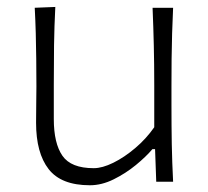

<svg xmlns="http://www.w3.org/2000/svg" viewBox="-20 -531 608 561"><path d="M242.7 10.3Q277.3 10.3 312.3 -7.1Q347.2 -24.4 377 -48.8Q406.7 -73.2 425.3 -95.2H433.1L436.5 0H485.8Q482.9 -57.1 481.9 -110.1Q481 -163.1 481 -226.1V-278.3Q481 -321.3 481.4 -359.1Q481.9 -397 482.9 -433.6Q483.9 -470.2 485.8 -508.3H425.8Q428.2 -451.2 429.4 -397.7Q430.7 -344.2 430.7 -282.2V-159.2Q407.2 -125.5 375.2 -98.4Q343.3 -71.3 311 -55.4Q278.8 -39.6 253.9 -39.6Q187.5 -39.6 162.4 -75.9Q137.2 -112.3 137.2 -183.1V-282.2Q137.2 -344.2 137.9 -398.9Q138.7 -453.6 141.6 -510.7L81.5 -508.3Q83.5 -470.2 84.5 -433.6Q85.4 -397 85.9 -359.1Q86.4 -321.3 86.4 -278.3Q86.4 -255.4 85.9 -230.5Q85.4 -205.6 85.4 -172.4Q85.4 -84 122.1 -36.9Q158.7 10.3 242.7 10.3Z"/></svg>

Font: Pinar-VF
Style: Regular
Weight: 300
Designer: Amin Abedi
Version: Version 3.0